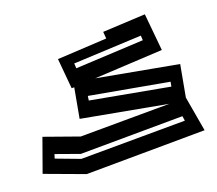

<svg xmlns="http://www.w3.org/2000/svg" viewBox="-85 -670 879 776"><g transform="rotate(-15 354.0 -281.5)"><path d="M15 -47 53 -192 203 -153 583 -188 217 -223 229 -352 218 -351 195 -479 405 -509 400 -538 581 -563 610 -406 320 -365 667 -332 654 -195 693 -48 187 0ZM254 -445 257 -424 546 -464 543 -484ZM272 -285 609 -253 611 -273 273 -304ZM621 -126 185 -85 82 -112 78 -94 182 -65 626 -106Z"/></g></svg>

Font: Blaka Hollow
Style: Regular
Weight: 400
Designer: Mohamed Gaber
Foundry: Kief Type Foundry
Version: Version 1.003; ttfautohint (v1.8.4.7-5d5b)